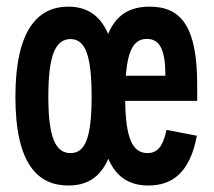

<svg xmlns="http://www.w3.org/2000/svg" viewBox="-20 -560 660 592"><path d="M262.5 -262C262.5 -135 242.5 -88 197.5 -88C151.5 -88 129 -135 129 -262C129 -390.5 151.5 -439.5 197.5 -439.5C242.5 -439.5 262.5 -390.5 262.5 -262ZM27.5 -261.5C27.5 -54 97 12 190.5 12C245.5 12 288 -10.5 314 -70.5C338.5 -13 380 12 438 12C507 12 565 -23.5 587 -141.5L493.5 -159.5C482.5 -108.5 465.5 -88 434.5 -88C388 -88 367.5 -135 366 -249H588V-299C588 -477 539 -539.5 441.5 -539.5C380.5 -539.5 338 -514.5 313.5 -455.5C287.5 -515.5 245 -539.5 190.5 -539.5C97 -539.5 27.5 -468 27.5 -261.5ZM368 -326.5C374.5 -409.5 395 -440 433 -440C474 -440 490 -404 490 -326.5Z"/></svg>

Font: Monaspace Neon SemiBold
Style: Regular
Weight: 600
Designer: Riley Cran & the Lettermatic Team
Foundry: Lettermatic
Version: Version 1.200 (Monaspace Neon)